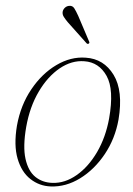

<svg xmlns="http://www.w3.org/2000/svg" viewBox="-20 -647 468 674"><path d="M281 -444.5Q344.5 -440.5 378.8 -384.2Q413 -328 396 -227Q384 -160 347.8 -106Q311.5 -52 261.5 -21.2Q211.5 9.5 158 7.5Q118 6 86.8 -18.5Q55.5 -43 41.8 -90Q28 -137 39.5 -206Q52.5 -278 89.8 -333.2Q127 -388.5 177.8 -418.5Q228.5 -448.5 281 -444.5ZM164 -5Q208 -3.5 249.2 -32.5Q290.5 -61.5 320.8 -113.2Q351 -165 363 -231Q381 -332.5 354.2 -380.5Q327.5 -428.5 276 -432Q231.5 -435.5 189.2 -406.8Q147 -378 115.8 -325Q84.5 -272 72 -201.5Q60 -132.5 69.5 -89.5Q79 -46.5 104 -26.2Q129 -6 164 -5ZM254.5 -591.5 292.5 -502Q295.5 -496.5 291.5 -494Q287.5 -491.5 284 -495L218 -569Q209.5 -579 204 -587.8Q198.5 -596.5 200 -606Q201.5 -614 208 -620Q214.5 -626 223.5 -626.5Q234.5 -627.5 240.8 -617.8Q247 -608 254.5 -591.5Z"/></svg>

Font: Fraunces 72pt S000 Thin
Style: Italic
Weight: 100
Italic angle: -16°
Version: Version 1.000; ttfautohint (v1.8.3)